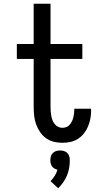

<svg xmlns="http://www.w3.org/2000/svg" viewBox="-20 -755 540 1026"><path d="M313 8Q290 8 267.5 2.5Q245 -3 226 -16.5Q207 -30 194 -49.5Q181 -69 173 -91Q165 -113 162.5 -136Q160 -159 160 -183V-440H70V-520H160V-735H250V-520H420V-440H250V-183Q250 -171 251 -159Q252 -147 254 -135.5Q256 -124 260.5 -112.5Q265 -101 272.5 -92Q280 -83 290.5 -77.5Q301 -72 313 -72Q324 -72 334.5 -76Q345 -80 352 -88Q359 -96 364 -106Q369 -116 371.5 -126Q374 -136 375.5 -147Q377 -158 377 -169V-174H466Q466 -172 466.5 -169.5Q467 -167 467 -164Q467 -143 463 -121.5Q459 -100 450.5 -79.5Q442 -59 428.5 -42Q415 -25 396.5 -13Q378 -1 356.5 3.5Q335 8 313 8ZM291 251 250 213Q263 200 272.5 184.5Q282 169 287 152Q279 150 271 145.5Q263 141 258 134Q253 127 251 118.5Q249 110 249 101Q249 90 252 80Q255 70 262.5 62.5Q270 55 280.5 52Q291 49 301 49Q311 49 321.5 52Q332 55 339.5 62.5Q347 70 350 80Q353 90 353 101Q353 122 349.5 142.5Q346 163 338 182.5Q330 202 318 219Q306 236 291 251Z"/></svg>

Font: Iosevka Curly Medium
Style: Regular
Weight: 500
Monospace: yes
Designer: Belleve Invis
Foundry: Belleve Invis
Version: Version 22.1.2; ttfautohint (v1.8.4)